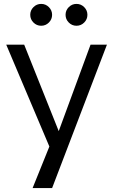

<svg xmlns="http://www.w3.org/2000/svg" viewBox="-20 -751 585 984"><path d="M528 -522 247 213H147L233 0L12 -522H104L281 -79L444 -522ZM135 -675Q135 -698 151.5 -714.5Q168 -731 191 -731Q214 -731 230.5 -714.5Q247 -698 247 -675Q247 -652 230.5 -635.5Q214 -619 191 -619Q168 -619 151.5 -635.5Q135 -652 135 -675ZM316 -675Q316 -698 332.5 -714.5Q349 -731 372 -731Q395 -731 411.5 -714.5Q428 -698 428 -675Q428 -652 411.5 -635.5Q395 -619 372 -619Q349 -619 332.5 -635.5Q316 -652 316 -675Z"/></svg>

Font: Rising Sun
Style: Regular
Weight: 400
Designer: Matt McInerney, Pablo Impallari, Rodrigo Fuenzalida (Raleway font), Stephen Hutchings (Greek), Cristiano Sobral (main ch
Foundry: The Rising Sun Project Authors
Version: Version 4.327; ttfautohint (v1.8.4.7-5d5b-dirty)